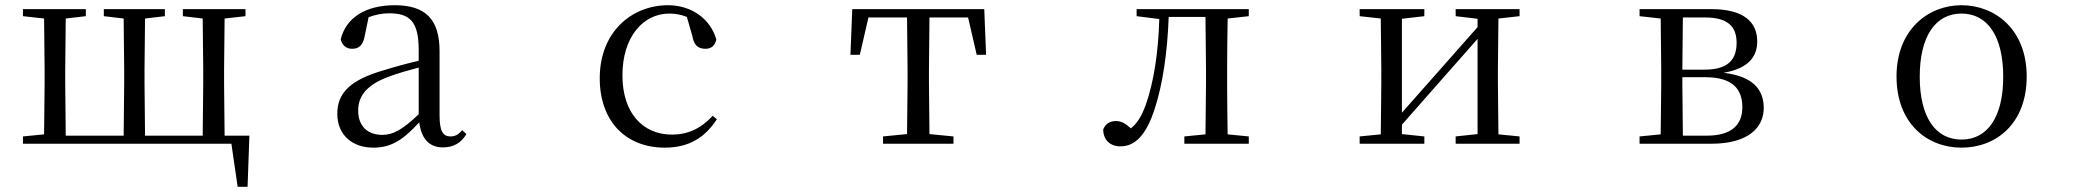

<svg xmlns="http://www.w3.org/2000/svg" viewBox="-20 -551 8040 736"><path d="M68 0H867L891 165H929L936 -31H841L839 -229V-288L841 -480L921 -489V-516H681V-489L757 -480L759 -288V-229L757 -31H536L534 -229V-288L536 -480L612 -489V-516H378V-489L454 -480L456 -288V-229L454 -31H232L230 -229V-288L232 -480L309 -489V-516H68V-489L149 -480L151 -288V-229L149 -36L68 -28Z M1678 14C1717 14 1747 -2 1768 -37L1752 -52C1736 -34 1724 -28 1707 -28C1680 -28 1665 -45 1665 -108V-355C1665 -479 1609 -531 1493 -531C1380 -531 1306 -482 1286 -400C1292 -377 1307 -364 1330 -364C1355 -364 1372 -377 1378 -413L1393 -485C1420 -495 1445 -500 1471 -500C1550 -500 1585 -470 1585 -359V-318C1541 -308 1494 -295 1452 -282C1320 -244 1273 -193 1273 -115C1273 -32 1332 15 1411 15C1483 15 1528 -18 1587 -82C1595 -22 1623 14 1678 14ZM1585 -113C1522 -53 1486 -34 1446 -34C1390 -34 1353 -66 1353 -128C1353 -183 1386 -226 1470 -257C1504 -270 1544 -281 1585 -292Z M2528 15C2623 15 2683 -25 2728 -94L2712 -107C2667 -58 2616 -35 2556 -35C2444 -35 2366 -118 2366 -262C2366 -408 2444 -499 2546 -499C2569 -499 2591 -495 2613 -486L2634 -413C2640 -378 2656 -364 2684 -364C2706 -364 2720 -375 2726 -399C2704 -479 2630 -531 2541 -531C2403 -531 2279 -430 2279 -251C2279 -84 2381 15 2528 15Z M3456 0H3635V-28L3543 -37L3541 -229V-288L3543 -484H3691L3724 -341H3760L3753 -516H3247L3240 -341H3276L3309 -484H3457L3459 -288V-229L3457 -37L3365 -28V0Z M4600 0H4767V-28L4686 -36C4685 -92 4684 -174 4684 -229V-288C4684 -342 4685 -424 4686 -480L4767 -489V-516H4337V-489L4424 -478C4420 -348 4403 -237 4372 -149C4356 -105 4339 -78 4315 -59C4295 -77 4279 -87 4258 -87C4235 -87 4218 -77 4209 -55C4209 -14 4236 10 4275 10C4329 10 4374 -30 4408 -139C4437 -230 4455 -349 4460 -486H4601L4603 -288V-229L4601 -36L4520 -28V0Z M5560 -489 5644 -479V-447L5484 -266L5354 -119V-479L5440 -489V-516H5192V-489L5273 -480L5275 -288V-229L5273 -36L5192 -28V0H5440V-28L5354 -37V-73L5509 -249L5644 -402V-37L5560 -28V0H5805V-28L5724 -36L5722 -229V-288L5724 -480L5805 -489V-516H5560Z M6345 0H6540C6688 0 6741 -67 6741 -137C6741 -210 6697 -259 6587 -272C6687 -289 6716 -338 6716 -392C6716 -467 6664 -516 6540 -516H6265V-489L6346 -480L6348 -288V-229L6346 -36L6265 -28V0ZM6431 -484H6517C6602 -484 6637 -450 6637 -387C6637 -317 6598 -284 6514 -284H6429ZM6429 -255H6517C6621 -255 6659 -210 6659 -140C6659 -71 6616 -31 6523 -31H6431L6429 -229Z M7499 15C7632 15 7749 -77 7749 -258C7749 -438 7628 -531 7499 -531C7371 -531 7250 -437 7250 -258C7250 -78 7367 15 7499 15ZM7499 -16C7400 -16 7339 -101 7339 -257C7339 -413 7400 -499 7499 -499C7598 -499 7659 -413 7659 -257C7659 -101 7598 -16 7499 -16Z"/></svg>

Font: Harano Aji Mincho K1
Style: Regular
Weight: 400
Foundry: Masamichi Hosoda
Version: HaranoAjiMinchoK1-Regular version 20230610;ttx 4.39.4